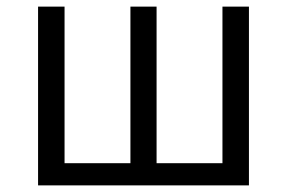

<svg xmlns="http://www.w3.org/2000/svg" viewBox="-20 -560 867 580"><path d="M95 0H732V-540H652V-67H453V-540H374V-67H175V-540H95Z"/></svg>

Font: Genne Gothic Normal
Style: Regular
Weight: 350
Designer: Ryoko NISHIZUKA (kana & ideographs); Paul D. Hunt (Latin, Greek & Cyrillic); Wenlong ZHANG (bopomofo); Sandoll Communica
Foundry: Adobe Systems Incorporated
Version: Version 1.004;PS 1.004;hotconv 16.6.51;makeotf.lib2.5.65220